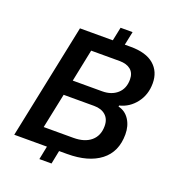

<svg xmlns="http://www.w3.org/2000/svg" viewBox="-158 -936 1034 1143"><g transform="rotate(20 359.0 -365.0)"><path d="M183 -729H391L409 -815H485L467 -729H505Q602 -729 652 -686Q702 -643 702 -569Q702 -497 661.5 -444.5Q621 -392 559 -377L558 -370Q602 -360 627.5 -321Q653 -282 653 -228Q653 -117 577 -58.5Q501 0 367 0H316L299 85H222L239 0H32ZM520 -232Q520 -276 493 -300Q466 -324 420 -324H227L181 -103H369Q440 -103 480 -137Q520 -171 520 -232ZM567 -544Q567 -585 541.5 -606Q516 -627 471 -627H291L249 -422H435Q494 -422 530.5 -454.5Q567 -487 567 -544Z"/></g></svg>

Font: Mona Sans SemiBold
Style: Italic
Weight: 600
Italic angle: -11.7°
Designer: Deni Anggara
Foundry: GitHub
Version: Version 2.000